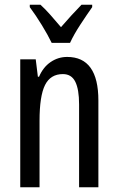

<svg xmlns="http://www.w3.org/2000/svg" viewBox="-20 -786 496 806"><path d="M262 -547Q393 -547 393 -364V0H312V-348Q312 -411 296 -443Q280 -475 244 -475Q192 -475 169 -429Q146 -383 146 -279V0H65V-537H130L139 -464H144Q161 -504 192.5 -525.5Q224 -547 262 -547ZM197 -606Q181 -639 156 -680Q131 -721 105 -756V-766H150Q169 -749 191.5 -723.5Q214 -698 236 -672Q262 -702 279.5 -721Q297 -740 322 -766H367V-756Q345 -725 317.5 -683Q290 -641 274 -606Z"/></svg>

Font: Noto Sans Khmer ExtraCondensed
Style: Regular
Weight: 400
Width: 2
Designer: Danh Hong and the Monotype Design Team
Foundry: Monotype Imaging Inc.
Version: Version 2.004; ttfautohint (v1.8.4.7-5d5b)